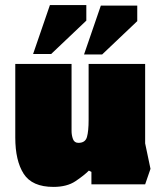

<svg xmlns="http://www.w3.org/2000/svg" viewBox="-20 -724 641 754"><path d="M190 10Q106 10 73 -41.5Q40 -93 40 -184V-473H261V-210Q261 -193 266.5 -178Q272 -163 288 -163Q315 -163 321.5 -186Q328 -209 328 -253V-473H550V-161L571 -61L550 0H339V-49L329 -54Q310 -35 276.5 -12.5Q243 10 190 10ZM310 -510 376 -702H519V-641L381 -510ZM110 -512 176 -704H319V-643L181 -512Z"/></svg>

Font: Rowdies
Style: Bold
Weight: 700
Designer: Jaikishan Patel
Version: Version 1.000; ttfautohint (v1.8.3)